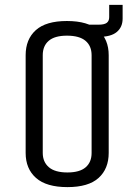

<svg xmlns="http://www.w3.org/2000/svg" viewBox="-20 -751 550 786"><path d="M425 -125Q425 -60 383.5 -22.5Q342 15 256 15Q170 15 127.5 -22.5Q85 -60 85 -125V-525Q85 -590 126.5 -627.5Q168 -665 254 -665Q340 -665 382.5 -627.5Q425 -590 425 -525ZM355 -525Q355 -563 330 -584Q305 -605 254 -605Q204 -605 179.5 -584Q155 -563 155 -525V-125Q155 -88 180 -66.5Q205 -45 256 -45Q306 -45 330.5 -66Q355 -87 355 -125ZM384 -650Q407 -650 417 -657.5Q427 -665 427 -681V-731H482V-675Q482 -640 458 -620Q434 -600 384 -600H339V-650Z"/></svg>

Font: Unica One
Style: Regular
Weight: 400
Designer: Eduardo Rodriguez Tunni
Foundry: Eduardo Rodriguez Tunni
Version: Version 2.000; ttfautohint (v1.8.4.7-5d5b);gftools[0.9.23]